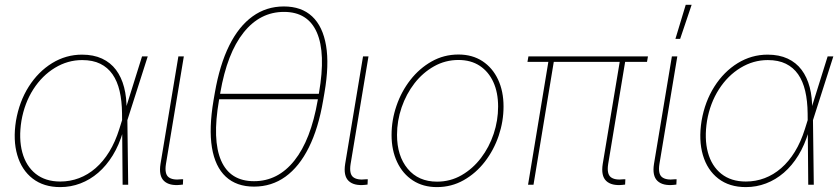

<svg xmlns="http://www.w3.org/2000/svg" viewBox="-20 -762 3460 792"><path d="M228.5 9.8Q160.2 9.8 114.7 -25.4Q69.3 -60.5 51.3 -122.3Q33.2 -184.1 45.9 -263.7Q59.6 -343.3 98.6 -404.8Q137.7 -466.3 194.8 -501.5Q252 -536.6 318.4 -536.6Q365.7 -536.6 400.9 -520.3Q436 -503.9 458.5 -473.9Q481 -443.8 491.9 -401.9Q502.9 -359.9 502 -308.1H507.8L505.4 -268.1L508.8 0H485.8L483.4 -294.4Q482.9 -345.7 473.4 -386.5Q463.9 -427.2 444.1 -455.6Q424.3 -483.9 393.6 -499Q362.8 -514.2 318.8 -514.2Q259.3 -514.2 206.5 -482.2Q153.8 -450.2 117.4 -393.6Q81.1 -336.9 68.4 -263.7Q56.6 -189.9 72 -133.3Q87.4 -76.7 127.4 -44.9Q167.5 -13.2 228.5 -13.2Q269 -13.2 305.9 -27.1Q342.8 -41 374.3 -68.4Q405.8 -95.7 430.7 -136.2Q455.6 -176.8 472.2 -230L565.9 -529.3H589.4L504.4 -263.2L493.2 -218.3H487.3Q471.2 -163.6 445.1 -121.1Q418.9 -78.6 385.3 -49.6Q351.6 -20.5 311.8 -5.4Q272 9.8 228.5 9.8Z M724.6 0.5Q678.7 5.4 656.5 -15.6Q634.3 -36.6 642.1 -85.9L715.8 -529.3H738.3L664.6 -85.9Q658.2 -45.4 674.8 -31.7Q691.4 -18.1 728 -22.5Q731 -22.5 731.7 -22.5Q732.4 -22.5 735.4 -22.5L734.4 -0.5Q731.9 -0.5 729.5 -0.2Q727.1 0 724.6 0.5Z M1027.8 7.8Q955.6 7.8 911.4 -33.2Q867.2 -74.2 854.2 -153.6Q841.3 -232.9 860.8 -348.1L866.2 -379.4Q886.2 -494.6 925.5 -574Q964.8 -653.3 1021.7 -694.3Q1078.6 -735.4 1150.9 -735.4Q1223.6 -735.4 1267.6 -694.3Q1311.5 -653.3 1325 -574Q1338.4 -494.6 1318.4 -379.4L1313 -348.1Q1293.5 -232.9 1253.9 -153.6Q1214.4 -74.2 1157.5 -33.2Q1100.6 7.8 1027.8 7.8ZM1027.8 -14.6Q1126.5 -14.6 1194.3 -99.6Q1262.2 -184.6 1290.5 -348.1L1295.9 -379.4Q1324.2 -543 1287.1 -627.9Q1250 -712.9 1151.4 -712.9Q1052.7 -712.9 984.9 -627.9Q917 -543 888.7 -379.4L883.3 -348.1Q855 -184.6 892.1 -99.6Q929.2 -14.6 1027.8 -14.6ZM872.6 -352.5 876 -375H1306.6L1303.2 -352.5Z M1486.3 0.5Q1440.4 5.4 1418.2 -15.6Q1396 -36.6 1403.8 -85.9L1477.5 -529.3H1500L1426.3 -85.9Q1419.9 -45.4 1436.5 -31.7Q1453.1 -18.1 1489.7 -22.5Q1492.7 -22.5 1493.4 -22.5Q1494.1 -22.5 1497.1 -22.5L1496.1 -0.5Q1493.7 -0.5 1491.2 -0.2Q1488.8 0 1486.3 0.5Z M1782.2 9.8Q1725.1 9.8 1683.1 -17.6Q1641.1 -44.9 1618.2 -93.5Q1595.2 -142.1 1595.2 -205.1Q1595.2 -266.6 1615.5 -325.7Q1635.7 -384.8 1672.9 -432.4Q1710 -480 1760.5 -508.5Q1811 -537.1 1871.1 -537.1Q1928.2 -537.1 1970 -509.8Q2011.7 -482.4 2034.4 -434.1Q2057.1 -385.7 2057.1 -322.8Q2057.1 -261.2 2037.1 -202.1Q2017.1 -143.1 1980.2 -95.2Q1943.4 -47.4 1892.8 -18.8Q1842.3 9.8 1782.2 9.8ZM1782.7 -12.7Q1837.9 -12.7 1884 -39.3Q1930.2 -65.9 1964.1 -110.4Q1998 -154.8 2016.4 -210Q2034.7 -265.1 2034.7 -322.3Q2034.7 -380.4 2015.1 -423.3Q1995.6 -466.3 1959 -490.5Q1922.4 -514.6 1871.1 -514.6Q1816.9 -514.6 1770.5 -488.5Q1724.1 -462.4 1689.9 -418.5Q1655.8 -374.5 1636.7 -319.1Q1617.7 -263.7 1617.7 -205.6Q1617.7 -118.7 1661.9 -65.7Q1706.1 -12.7 1782.7 -12.7Z M2549.3 0.5Q2502.9 5.4 2480.7 -15.6Q2458.5 -36.6 2466.3 -85.9L2538.1 -517.6H2560.5L2488.8 -85.9Q2482.4 -45.4 2499 -31.7Q2515.6 -18.1 2552.2 -22.5Q2555.2 -22.5 2555.9 -22.5Q2556.6 -22.5 2559.6 -22.5L2558.6 -0.5Q2556.2 -0.5 2554 -0.2Q2551.8 0 2549.3 0.5ZM2158.2 0 2243.7 -517.6H2266.1L2180.7 0ZM2155.8 -506.8 2159.7 -529.3H2652.8L2648.9 -506.8Z M2760.3 0.5Q2714.4 5.4 2692.1 -15.6Q2669.9 -36.6 2677.7 -85.9L2751.5 -529.3H2773.9L2700.2 -85.9Q2693.8 -45.4 2710.4 -31.7Q2727.1 -18.1 2763.7 -22.5Q2766.6 -22.5 2767.3 -22.5Q2768.1 -22.5 2771 -22.5L2770 -0.5Q2767.6 -0.5 2765.1 -0.2Q2762.7 0 2760.3 0.5ZM2766.1 -601.6 2808.6 -742.2H2833L2785.6 -601.6Z M3056.6 9.8Q2988.3 9.8 2942.9 -25.4Q2897.5 -60.5 2879.4 -122.3Q2861.3 -184.1 2874 -263.7Q2887.7 -343.3 2926.8 -404.8Q2965.8 -466.3 3022.9 -501.5Q3080.1 -536.6 3146.5 -536.6Q3193.8 -536.6 3229 -520.3Q3264.2 -503.9 3286.6 -473.9Q3309.1 -443.8 3320.1 -401.9Q3331.1 -359.9 3330.1 -308.1H3335.9L3333.5 -268.1L3336.9 0H3314L3311.5 -294.4Q3311 -345.7 3301.5 -386.5Q3292 -427.2 3272.2 -455.6Q3252.4 -483.9 3221.7 -499Q3190.9 -514.2 3147 -514.2Q3087.4 -514.2 3034.7 -482.2Q2981.9 -450.2 2945.6 -393.6Q2909.2 -336.9 2896.5 -263.7Q2884.8 -189.9 2900.1 -133.3Q2915.5 -76.7 2955.6 -44.9Q2995.6 -13.2 3056.6 -13.2Q3097.2 -13.2 3134 -27.1Q3170.9 -41 3202.4 -68.4Q3233.9 -95.7 3258.8 -136.2Q3283.7 -176.8 3300.3 -230L3394 -529.3H3417.5L3332.5 -263.2L3321.3 -218.3H3315.4Q3299.3 -163.6 3273.2 -121.1Q3247.1 -78.6 3213.4 -49.6Q3179.7 -20.5 3139.9 -5.4Q3100.1 9.8 3056.6 9.8Z"/></svg>

Font: Inter 24pt Thin
Style: Italic
Weight: 250
Italic angle: -9.3988°
Version: Version 4.001;git-66647c0bb